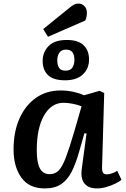

<svg xmlns="http://www.w3.org/2000/svg" viewBox="-20 -1042 706 1076"><path d="M552 -107Q551 -83 557.5 -74Q564 -65 579 -65Q589 -65 606 -70Q623 -75 637 -85L661 -34Q647 -23 624 -12Q601 -1 574.5 6.5Q548 14 524 14Q476 14 453.5 -13.5Q431 -41 438 -94L465 -294L453 -295L423 -190Q405 -126 382 -80.5Q359 -35 323.5 -10.5Q288 14 231 14Q143 14 99.5 -47Q56 -108 56 -204Q56 -304 89.5 -378.5Q123 -453 182 -494Q241 -535 319 -535Q358 -535 393 -527Q428 -519 451 -508L538 -533L564 -521ZM258 -66Q289 -66 309 -86.5Q329 -107 348.5 -158Q368 -209 395 -301L437 -446Q420 -454 390 -460Q360 -466 336 -466Q268 -466 227 -395Q186 -324 186 -200Q186 -131 203.5 -98.5Q221 -66 258 -66ZM369 -998Q383 -1010 394.5 -1016Q406 -1022 419 -1022Q439 -1022 453 -1008Q467 -994 467 -969Q467 -948 458 -927L249 -836L222 -879ZM345 -592Q279 -592 249 -621Q219 -650 219 -701Q219 -749 252 -783.5Q285 -818 355 -818Q418 -818 448.5 -788.5Q479 -759 479 -709Q479 -657 444 -624.5Q409 -592 345 -592ZM347 -646Q374 -646 385.5 -663Q397 -680 397 -707Q397 -734 386 -749Q375 -764 350 -764Q325 -764 313 -747Q301 -730 301 -704Q301 -678 311 -662Q321 -646 347 -646Z"/></svg>

Font: Literata 7pt SemiBold
Style: Italic
Weight: 600
Italic angle: -2°
Designer: Latin by Veronika Burian and Jose Scaglione. Greek by Irene Vlachou. Cyrillic by Vera Evstafieva
Foundry: TypeTogether
Version: Version 3.002